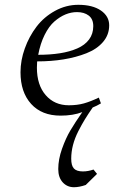

<svg xmlns="http://www.w3.org/2000/svg" viewBox="-20 -472 473 795"><path d="M64.9 -172.9Q64.9 -222.2 82.8 -271.7Q100.6 -321.3 131.3 -361.6Q162.1 -401.9 207.8 -427Q253.4 -452.1 304.2 -452.1Q363.3 -452.1 397.7 -428.5Q432.1 -404.8 432.1 -367.2Q432.1 -328.1 406.7 -298.3Q381.3 -268.6 337.9 -251.5Q294.4 -234.4 243.2 -226.1Q191.9 -217.8 133.8 -217.8Q132.8 -205.6 132.8 -191.9Q132.8 -120.1 169.2 -78.1Q205.6 -36.1 265.1 -36.1Q299.8 -36.1 327.6 -43.9Q355.5 -51.8 389.2 -67.9L397.9 -43.9Q380.9 -33.7 363.8 -26.9Q344.2 1.5 331.8 21.7Q319.3 42 304.4 71Q289.6 100.1 282.2 128.7Q274.9 157.2 274.9 185.1Q274.9 213.9 286.1 225.8Q297.4 237.8 323.2 237.8Q344.7 237.8 367.2 230L381.8 248L335 293.9Q308.1 303.2 286.1 303.2Q258.3 303.2 239.7 283Q221.2 262.7 221.2 228Q221.2 188 236.8 144Q252.4 100.1 271.2 68.4Q290 36.6 320.8 -7.8Q282.2 6.8 231 6.8Q152.8 6.8 108.9 -41.7Q64.9 -90.3 64.9 -172.9ZM138.2 -245.1Q188 -245.1 228.3 -251.5Q268.6 -257.8 300 -271.5Q331.5 -285.2 348.9 -308.6Q366.2 -332 366.2 -363.8Q366.2 -393.1 347.4 -407.5Q328.6 -421.9 298.8 -421.9Q274.9 -421.9 251.5 -412.4Q228 -402.8 205.3 -383.1Q182.6 -363.3 164.8 -327.6Q147 -292 138.2 -245.1Z"/></svg>

Font: Dehuti Alt
Style: Italic
Weight: 400
Version: Version 1.2